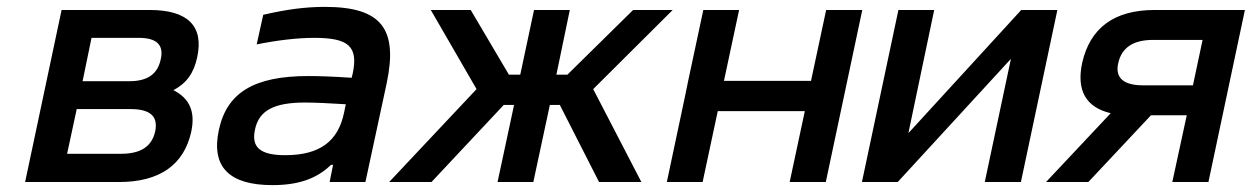

<svg xmlns="http://www.w3.org/2000/svg" viewBox="-20 -529 3638 558"><path d="M53 0H326C444 0 515 -50 536 -147C548 -205 531 -243 484 -267C522 -287 543 -316 553 -362C573 -453 526 -500 415 -500H159ZM175 -82 203 -212H359C417 -212 440 -191 431 -147C421 -103 389 -82 331 -82ZM220 -293 246 -419H383C435 -419 457 -399 447 -356C438 -314 409 -293 356 -293Z M924 -509C865 -509 810 -501 745 -486L726 -400C786 -412 844 -419 893 -419C992 -419 1022 -395 1005 -315L1002 -303C943 -307 901 -308 876 -308C717 -308 639 -259 616 -151C593 -43 647 9 772 9C846 9 900 -9 942 -50H948L938 0H1042L1104 -288C1137 -446 1088 -509 924 -509ZM721 -152C732 -207 775 -231 866 -231C893 -231 940 -229 985 -226L980 -202C963 -119 910 -78 809 -78C736 -78 710 -101 721 -152Z M1532 -500 1492 -312H1459L1348 -500H1232L1365 -270L1111 0H1234L1444 -224H1474L1426 0H1530L1578 -224H1607L1721 0H1844L1704 -270L1935 -500H1820L1629 -312H1597L1636 -500Z M1918 0H2022L2066 -206H2319L2275 0H2380L2486 -500H2381L2337 -294H2084L2128 -500H2024L1980 -294L1971 -250Z M2485 0H2589L2918 -358L2842 0H2947L3053 -500H2948L2620 -142L2695 -500H2591Z M3598 -500H3336C3218 -500 3148 -448 3125 -346C3108 -266 3136 -217 3208 -200L3020 0H3143L3325 -194H3429L3387 0H3492ZM3230 -346C3240 -391 3274 -413 3331 -413H3475L3447 -281H3302C3245 -281 3220 -303 3230 -346Z"/></svg>

Font: LT Wave Text Medium Italic
Style: Regular
Weight: 500
Designer: Daniel Lyons
Version: Version 2.5 (Glyphs App)